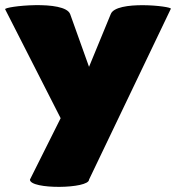

<svg xmlns="http://www.w3.org/2000/svg" viewBox="-31 -722 682 744"><path d="M241 -667C220 -724 -18 -697 -11 -686L204 -264L85 -26C85 13 314 10 314 -26L631 -688C636 -698 418 -722 398 -667L314 -463Z"/></svg>

Font: Lilita 2
Style: Regular
Weight: 400
Designer: Juan Montoreano
Foundry: Juan Montoreano
Version: Version 2.001